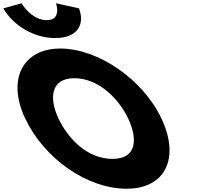

<svg xmlns="http://www.w3.org/2000/svg" viewBox="-284 -1136 1265 1171"><path d="M57.4 -1116C57.4 -1116 95.1 -1013 1.1 -1013C-92.9 -1013 -152.6 -1116 -152.6 -1116L-263.9 -1085C-201.3 -978 -76.4 -904 52.6 -904C181.6 -904 236.7 -978 198.1 -1085ZM-130.2 -413C-16.3 -172 244.1 15 488.1 15C725.1 15 814.7 -172 700.8 -413C586.8 -654 312.9 -840 83.9 -840C-143.1 -840 -244.2 -654 -130.2 -413ZM72.8 -413C14.6 -536 24.5 -659 169.5 -659C315.5 -659 439.6 -536 497.8 -413C555.9 -290 552.1 -167 402.1 -167C248.1 -167 130.9 -290 72.8 -413Z"/></svg>

Font: Hussar
Style: BdOpOblFive
Weight: 700
Foundry: Cannot Into Space Fonts
Version: Version 2.00